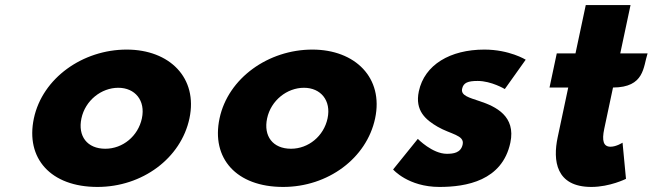

<svg xmlns="http://www.w3.org/2000/svg" viewBox="-20 -724 2580 759"><path d="M113.9 -256C80.3 -98 180.3 15 365.3 15C542.3 15 695.3 -98 728.9 -256C762.9 -416 650.7 -528 480.7 -528C307.7 -528 147.9 -416 113.9 -256ZM301.9 -256C317 -327 380.6 -377 447.6 -377C513.6 -377 556 -327 540.9 -256C526 -186 465.4 -136 396.4 -136C324.4 -136 287 -186 301.9 -256Z M847.9 -256C814.3 -98 914.3 15 1099.3 15C1276.3 15 1429.3 -98 1462.9 -256C1496.9 -416 1384.7 -528 1214.7 -528C1041.7 -528 881.9 -416 847.9 -256ZM1035.9 -256C1051 -327 1114.6 -377 1181.6 -377C1247.6 -377 1290 -327 1274.9 -256C1260 -186 1199.4 -136 1130.4 -136C1058.4 -136 1021 -186 1035.9 -256Z M1894.7 -528C1759.7 -528 1658 -468 1635.7 -363C1619.3 -286 1663.6 -250 1709.9 -223C1761.5 -193 1816.9 -190 1809 -153C1801.8 -119 1771.2 -116 1746.2 -116C1689.2 -116 1631.7 -175 1631.7 -175L1534 -54C1534 -54 1593.3 15 1717.3 15C1822.3 15 1965.4 -9 1997.5 -160C2019.8 -265 1939.9 -303 1876.4 -324C1835.3 -338 1801 -346 1806.8 -373C1811.9 -397 1829.4 -404 1868.4 -404C1922.4 -404 1975.6 -372 1975.6 -372L2058.2 -488C2058.2 -488 1993.7 -528 1894.7 -528Z M2255 -513H2181L2152.3 -378H2226.3L2184.5 -181C2165.1 -90 2176.8 15 2317.8 15C2390.8 15 2454.6 -17 2454.6 -17L2441 -160C2441 -160 2416.6 -144 2393.6 -144C2365.6 -144 2358.5 -167 2368.7 -215L2403.3 -378C2528.4 -378.6 2522.4 -459.3 2540 -513H2432L2472.6 -704H2295.6Z"/></svg>

Font: Hussar Nova
Style: 76
Weight: 700
Foundry: Cannot Into Space Fonts
Version: Version 0.99